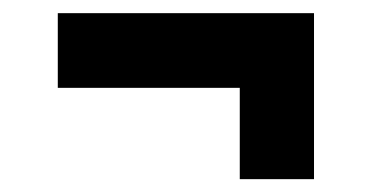

<svg xmlns="http://www.w3.org/2000/svg" viewBox="-20 -332 579 299"><path d="M353.4 -53V-195.2H70V-311.5H469V-53Z"/></svg>

Font: Saira Thin
Style: Regular
Weight: 100
Designer: Hector Gatti with collaboration of the Omnibus-Type team
Foundry: Omnibus-Type
Version: Version 1.101